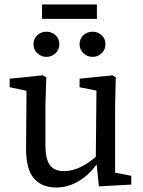

<svg xmlns="http://www.w3.org/2000/svg" viewBox="-20 -821 638 854"><path d="M230 13Q166 13 130.5 -28Q95 -69 96 -165L98 -437L122 -412L23 -433V-471L171 -486L186 -477L182 -351V-177Q182 -113 202 -86.5Q222 -60 264 -60Q289 -60 315 -68.5Q341 -77 367 -94Q393 -111 418 -135L431 -91H411Q386 -57 356.5 -33.5Q327 -10 295 1.5Q263 13 230 13ZM420 8 408 -107 406 -109 409 -418 334 -433V-471L480 -486L495 -477L492 -351V-53L564 -39V0ZM186 -568Q163 -568 146 -584Q129 -600 129 -624Q129 -649 146 -664.5Q163 -680 186 -680Q210 -680 227 -664.5Q244 -649 244 -624Q244 -600 227 -584Q210 -568 186 -568ZM392 -568Q368 -568 351 -584Q334 -600 334 -624Q334 -649 351 -664.5Q368 -680 392 -680Q415 -680 432 -664.5Q449 -649 449 -624Q449 -600 432 -584Q415 -568 392 -568ZM167 -737V-801H411V-737Z"/></svg>

Font: Source Serif 4 18pt
Style: Regular
Weight: 400
Designer: Frank Grießhammer
Foundry: Adobe Systems Incorporated
Version: Version 4.004;hotconv 1.0.116;makeotfexe 2.5.65601